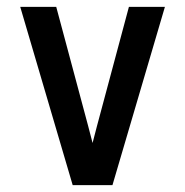

<svg xmlns="http://www.w3.org/2000/svg" viewBox="-20 -540 540 560"><path d="M192 0 39 -520H144L237 -173Q240 -161 243.5 -148Q247 -135 250 -123Q253 -135 256.5 -148Q260 -161 263 -173L356 -520H461L308 0Z"/></svg>

Font: Iosevka SS04 Semibold
Style: Regular
Weight: 600
Monospace: yes
Designer: Belleve Invis
Foundry: Belleve Invis
Version: Version 19.0.0; ttfautohint (v1.8.4)